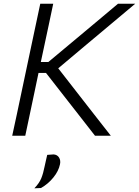

<svg xmlns="http://www.w3.org/2000/svg" viewBox="-20 -733 750 1037"><path d="M46 0Q59 -59 70.8 -114.8Q82.5 -170.5 96.5 -236.5L146.5 -473Q161 -540.5 172.8 -596.8Q184.5 -653 197.5 -713H267.5Q255 -653.5 243 -597Q231 -540.5 216.5 -473L200.5 -398H241L392.5 -524.5Q445.5 -568.5 497.2 -612Q549 -655.5 617.5 -713H710.5Q641.5 -655 575.5 -599.8Q509.5 -544.5 445 -490.5L294.5 -364L400 -228.5Q428 -192.5 460.5 -150.8Q493 -109 524 -69.5Q555 -30 578.5 0H493Q452 -52.5 416 -98.8Q380 -145 345.5 -189L228.5 -339H188L166.5 -236.5Q152.5 -170.5 140.8 -114.8Q129 -59 116.5 0ZM165.5 284Q192 256.5 202.8 230.2Q213.5 204 221.5 163.5Q225 148.5 228.2 133.2Q231.5 118 235 103.5L269.5 101Q289.5 102.5 299 118Q308.5 133.5 304 154.5Q296.5 191 268.2 225.8Q240 260.5 201.5 282.5Z"/></svg>

Font: Commissioner Light
Style: Italic
Weight: 300
Italic angle: -12°
Designer: Kostas Bartsokas
Foundry: Kostas Bartsokas
Version: Version 1.000; ttfautohint (v1.8.3)